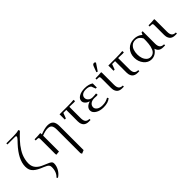

<svg xmlns="http://www.w3.org/2000/svg" viewBox="109 -1848 3253 3253"><g transform="rotate(-45 1736.0 -221.5)"><path d="M41 -223.1Q41 -390.6 226.1 -589.8Q233.4 -597.7 247.8 -612.8Q262.2 -627.9 269.3 -635.5Q276.4 -643.1 284.9 -653.8Q293.5 -664.6 297.1 -672.4Q300.8 -680.2 300.8 -687Q300.8 -696.3 294.7 -699.2Q288.6 -702.1 274.9 -702.1H94.2V-729H262.2Q354 -729 396 -746.1L408.2 -717.8Q375 -686.5 351.1 -663.3Q327.1 -640.1 294.7 -604.7Q262.2 -569.3 239.3 -539.3Q216.3 -509.3 191.7 -469.7Q167 -430.2 151.9 -393.1Q136.7 -356 127 -311.8Q117.2 -267.6 117.2 -223.1Q117.2 -183.1 129.6 -150.6Q142.1 -118.2 165.3 -94Q188.5 -69.8 216.3 -52.7Q244.1 -35.6 280.8 -21Q349.1 5.9 377.9 21Q406.7 36.1 416.7 49.6Q426.8 63 426.8 85.9Q426.8 146 392.1 206.8Q357.4 267.6 298.8 303.2L283.2 283.2Q316.4 254.9 335.7 209Q355 163.1 355 104Q355 87.9 352.3 77.1Q349.6 66.4 340.1 53.7Q330.6 41 311 29.3Q291.5 17.6 259.8 4.9Q199.7 -19 162.4 -39.1Q125 -59.1 95.7 -85.7Q66.4 -112.3 53.7 -145.5Q41 -178.7 41 -223.1Z M481 -411.1V-439Q553.7 -439 624 -445.8L627 -418V-410.2Q733.9 -452.1 800.8 -452.1Q870.6 -452.1 904.8 -416.5Q939 -380.9 939 -294.9V277.8L877 303.2L864.7 274.9V-290Q864.7 -322.3 859.1 -345.2Q853.5 -368.2 844.7 -381.1Q835.9 -394 821.5 -401.6Q807.1 -409.2 793.5 -411.1Q779.8 -413.1 760.7 -413.1Q710 -413.1 627 -380.9V0L556.2 6.8L553.2 -19V-371.1Q553.2 -396 546.1 -403.6Q539.1 -411.1 514.2 -411.1Z M1079.6 -314V-439H1286.6Q1350.1 -439 1419.9 -445.8L1422.9 -418V-411.1L1394.5 -408.2Q1364.7 -411.1 1317.9 -411.1H1286.6V-141.1Q1286.6 -79.6 1309.6 -52.7Q1332.5 -25.9 1382.8 -25.9V0H1339.8Q1311 0 1288.6 -8.1Q1266.1 -16.1 1252.2 -29.1Q1238.3 -42 1229.2 -60.3Q1220.2 -78.6 1216.6 -97.2Q1212.9 -115.7 1212.9 -136.2V-411.1H1142.6L1106 -314Z M1489.3 -120.1Q1489.3 -158.7 1517.8 -188.2Q1546.4 -217.8 1597.2 -231.9Q1550.8 -247.6 1524.7 -275.1Q1498.5 -302.7 1498.5 -335.9Q1498.5 -386.7 1552.5 -419.4Q1606.4 -452.1 1693.4 -452.1Q1787.6 -452.1 1847.2 -412.1V-314H1821.3L1792.5 -390.1Q1761.2 -422.9 1693.4 -422.9Q1635.3 -422.9 1604.7 -398.4Q1574.2 -374 1574.2 -335.9Q1574.2 -299.8 1604 -272.9Q1633.8 -246.1 1680.2 -246.1Q1718.8 -246.1 1766.6 -252L1769.5 -224.1V-216.8L1741.2 -213.9Q1712.4 -216.8 1693.4 -216.8Q1631.3 -216.8 1598.4 -189.2Q1565.4 -161.6 1565.4 -120.1Q1565.4 -84.5 1601.6 -57.6Q1637.7 -30.8 1703.6 -30.8Q1747.1 -30.8 1780.3 -40.3Q1813.5 -49.8 1847.2 -68.8L1861.3 -44.9Q1801.8 6.8 1693.4 6.8Q1604.5 6.8 1546.9 -30.3Q1489.3 -67.4 1489.3 -120.1Z M1939.9 -411.1V-439Q2012.7 -439 2083 -445.8L2085.9 -418V-141.1Q2085.9 -79.6 2108.9 -52.7Q2131.8 -25.9 2182.1 -25.9V0H2139.2Q2110.4 0 2087.9 -8.1Q2065.4 -16.1 2051.5 -29.1Q2037.6 -42 2028.6 -60.3Q2019.5 -78.6 2015.9 -97.2Q2012.2 -115.7 2012.2 -136.2V-371.1Q2012.2 -396 2005.1 -403.6Q1998 -411.1 1973.1 -411.1ZM2024.9 -502 2059.1 -594.2Q2068.8 -621.6 2079.3 -632.3Q2089.8 -643.1 2106.9 -643.1Q2125 -643.1 2137.2 -624L2048.8 -493.2Z M2248.5 -314V-439H2455.6Q2519 -439 2588.9 -445.8L2591.8 -418V-411.1L2563.5 -408.2Q2533.7 -411.1 2486.8 -411.1H2455.6V-141.1Q2455.6 -79.6 2478.5 -52.7Q2501.5 -25.9 2551.8 -25.9V0H2508.8Q2480 0 2457.5 -8.1Q2435.1 -16.1 2421.1 -29.1Q2407.2 -42 2398.2 -60.3Q2389.2 -78.6 2385.5 -97.2Q2381.8 -115.7 2381.8 -136.2V-411.1H2311.5L2274.9 -314Z M2651.4 -223.1Q2651.4 -323.2 2712.6 -387.7Q2773.9 -452.1 2872.6 -452.1Q2964.8 -452.1 3024.4 -397L3044.4 -439H3070.3V-141.1Q3070.3 -80.1 3095 -53Q3119.6 -25.9 3170.4 -25.9V0H3123.5Q3025.4 0 3002.4 -87.9Q2939.5 6.8 2842.3 6.8Q2762.7 6.8 2707 -61Q2651.4 -128.9 2651.4 -223.1ZM2727.5 -223.1Q2727.5 -174.8 2741.7 -132.3Q2755.9 -89.8 2786.4 -61Q2816.9 -32.2 2858.4 -32.2Q2884.8 -32.2 2905.8 -42.2Q2926.8 -52.2 2940.9 -68.1Q2955.1 -84 2965.6 -108.9Q2976.1 -133.8 2981.9 -158.7Q2987.8 -183.6 2991.2 -216.6Q2994.6 -249.5 2995.6 -277.1Q2996.6 -304.7 2996.6 -338.9Q2980.5 -375 2949.2 -398.9Q2918 -422.9 2872.6 -422.9Q2824.7 -422.9 2791.3 -395Q2757.8 -367.2 2742.7 -323Q2727.5 -278.8 2727.5 -223.1Z M3210.9 -411.1V-439Q3283.7 -439 3354 -445.8L3356.9 -418V-141.1Q3356.9 -79.6 3379.9 -52.7Q3402.8 -25.9 3453.1 -25.9V0H3410.2Q3381.3 0 3358.9 -8.1Q3336.4 -16.1 3322.5 -29.1Q3308.6 -42 3299.6 -60.3Q3290.5 -78.6 3286.9 -97.2Q3283.2 -115.7 3283.2 -136.2V-371.1Q3283.2 -396 3276.1 -403.6Q3269 -411.1 3244.1 -411.1Z"/></g></svg>

Font: Dihjauti
Style: Regular
Weight: 400
Designer: T. Christopher White
Version: Version 3.0.0